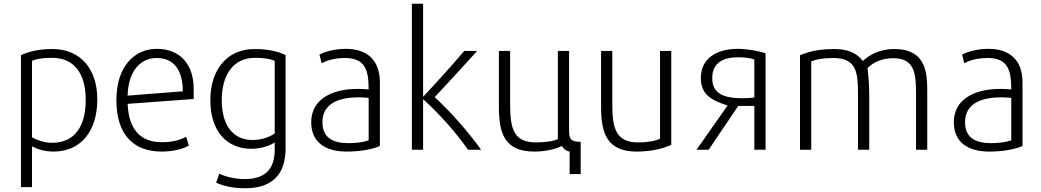

<svg xmlns="http://www.w3.org/2000/svg" viewBox="-20 -800 5563 1026"><path d="M151 200V-18C174 -5 217 10 266 10C412 10 500 -99 500 -269C500 -431 410 -538 261 -538C181 -538 127 -522 92 -505V200ZM151 -66V-475C173 -485 206 -491 258 -491C378 -491 438 -406 438 -266C438 -131 384 -37 258 -37C212 -37 173 -54 151 -66Z M844 10C911 10 965 -7 989 -22L975 -69C952 -57 911 -40 846 -40C728 -40 668 -110 662 -245L1015 -271V-324C1015 -459 941 -539 817 -539C703 -539 602 -450 602 -265C602 -85 689 10 844 10ZM817 -490C904 -490 956 -433 957 -312L662 -289C665 -417 728 -490 817 -490Z M1322 -5C1383 -5 1428 -25 1448 -39V-1C1448 105 1396 157 1287 157C1235 157 1181 143 1152 128L1135 176C1171 193 1223 206 1290 206C1432 206 1506 135 1506 -6V-506C1474 -521 1424 -538 1341 -538C1189 -538 1104 -423 1104 -265C1104 -93 1197 -5 1322 -5ZM1165 -265C1165 -398 1225 -491 1342 -491C1393 -491 1425 -485 1448 -475V-87C1422 -68 1379 -52 1329 -52C1231 -52 1165 -123 1165 -265Z M1643 -147C1643 -44 1713 10 1833 10C1909 10 1977 -4 2010 -20V-361C2010 -478 1942 -539 1829 -539C1764 -539 1712 -522 1687 -508L1699 -462C1721 -474 1760 -490 1824 -490C1931 -490 1950 -426 1950 -322C1937 -323 1915 -325 1892 -325C1751 -325 1643 -268 1643 -147ZM1899 -280C1919 -280 1935 -278 1950 -277V-50C1924 -41 1886 -35 1842 -35C1756 -35 1703 -66 1703 -147C1703 -250 1795 -280 1899 -280Z M2181 -780V0H2241V-270C2320 -199 2411 -100 2481 0H2551C2483 -95 2385 -206 2303 -281C2374 -357 2463 -453 2530 -528H2461C2399 -455 2311 -357 2241 -283V-780Z M2646 -528V-230C2646 -91 2673 10 2836 10C2897 10 2951 -4 2983 -20C2991 -5 3003 6 3024 10V130H3083V-42C3016 -42 3021 -69 3021 -130V-528H2961V-57C2943 -47 2898 -39 2844 -39C2726 -39 2706 -111 2706 -242V-528Z M3192 -528V-230C3192 -93 3220 10 3382 10C3470 10 3531 -10 3567 -25V-528H3507V-59C3487 -48 3444 -39 3390 -39C3272 -39 3252 -113 3252 -242V-528Z M3702 0H3767L3925 -234H4011V0H4071V-515C4042 -526 3976 -539 3923 -539C3807 -539 3725 -486 3725 -383C3725 -292 3786 -263 3868 -236ZM3924 -494C3967 -494 3994 -488 4011 -482V-279C3994 -277 3973 -275 3950 -275C3846 -275 3786 -300 3786 -383C3786 -463 3843 -494 3924 -494Z M4315 0V-472C4338 -482 4375 -490 4432 -490C4558 -490 4565 -413 4565 -293V0H4625V-282C4625 -334 4622 -389 4616 -436C4641 -462 4686 -489 4753 -489C4872 -489 4875 -400 4875 -291V0H4935V-302C4935 -402 4935 -538 4758 -538C4676 -538 4618 -501 4591 -474C4560 -515 4512 -538 4439 -538C4348 -538 4297 -522 4255 -505V0Z M5077 -147C5077 -44 5147 10 5267 10C5343 10 5411 -4 5444 -20V-361C5444 -478 5376 -539 5263 -539C5198 -539 5146 -522 5121 -508L5133 -462C5155 -474 5194 -490 5258 -490C5365 -490 5384 -426 5384 -322C5371 -323 5349 -325 5326 -325C5185 -325 5077 -268 5077 -147ZM5333 -280C5353 -280 5369 -278 5384 -277V-50C5358 -41 5320 -35 5276 -35C5190 -35 5137 -66 5137 -147C5137 -250 5229 -280 5333 -280Z"/></svg>

Font: Repo Light
Style: Regular
Weight: 300
Designer: Stefan Peev
Foundry: Context Ltd
Version: Version 001.502